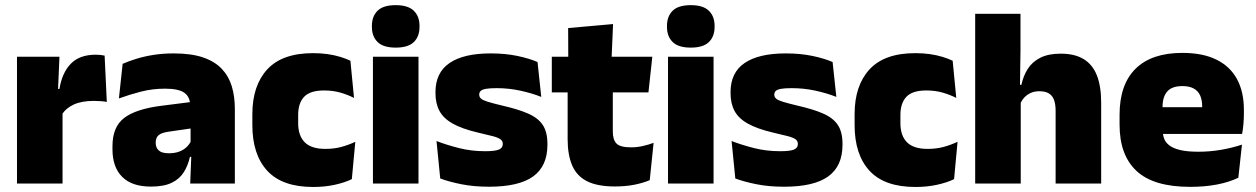

<svg xmlns="http://www.w3.org/2000/svg" viewBox="-20 -713 4882 746"><path d="M220.5 -267.5 169.5 -367.5H211Q221 -430 255 -465.2Q289 -500.5 352.5 -500.5Q362 -500.5 370.2 -499.5Q378.5 -498.5 386.5 -497L395 -317Q385 -319 371.2 -320Q357.5 -321 344.5 -321Q297.5 -321 266.5 -306.8Q235.5 -292.5 220.5 -267.5ZM46 0V-492.5H211L204 -329.5H223V0Z M719 0 724 -126 720.5 -130.5V-283.5L719 -301.5Q719 -336 696.8 -352.2Q674.5 -368.5 621 -368.5Q572.5 -368.5 527.8 -357Q483 -345.5 442 -330.5L456.5 -465Q481.5 -476 512 -485.2Q542.5 -494.5 578.5 -500Q614.5 -505.5 655 -505.5Q723.5 -505.5 769.2 -489.8Q815 -474 842 -445.2Q869 -416.5 880.8 -377Q892.5 -337.5 892.5 -290V0ZM566.5 12Q492.5 12 454.8 -25.8Q417 -63.5 417 -133V-145.5Q417 -219.5 462.2 -254.5Q507.5 -289.5 607 -302L732.5 -318L743 -217L636.5 -201.5Q607.5 -197.5 596.2 -187.8Q585 -178 585 -159V-157Q585 -139.5 596.8 -128.5Q608.5 -117.5 636 -117.5Q659 -117.5 675.8 -123.8Q692.5 -130 703.8 -140.5Q715 -151 721.5 -163.5L746.5 -103.5H718Q710.5 -70 694.2 -44Q678 -18 647.5 -3Q617 12 566.5 12Z M1197 13.5Q1076.5 13.5 1018.5 -49.5Q960.5 -112.5 960.5 -227V-269.5Q960.5 -380.5 1018.5 -443.5Q1076.5 -506.5 1196.5 -506.5Q1226 -506.5 1252.5 -502.8Q1279 -499 1301.5 -492.2Q1324 -485.5 1341.5 -477L1355.5 -332.5Q1331 -345 1302.5 -353.2Q1274 -361.5 1239 -361.5Q1185 -361.5 1161.8 -337Q1138.5 -312.5 1138.5 -266.5V-234Q1138.5 -186 1164 -160.2Q1189.5 -134.5 1244 -134.5Q1278 -134.5 1305.8 -142Q1333.5 -149.5 1360.5 -162L1347 -17Q1319.5 -3.5 1280.5 5Q1241.5 13.5 1197 13.5Z M1429 0V-492.5H1606V0ZM1517.5 -528Q1469 -528 1447 -549.8Q1425 -571.5 1425 -608.5V-612.5Q1425 -649.5 1447 -671.2Q1469 -693 1517.5 -693Q1565.5 -693 1587.8 -671.2Q1610 -649.5 1610 -612.5V-608.5Q1610 -571 1587.8 -549.5Q1565.5 -528 1517.5 -528Z M1880 12.5Q1821.5 12.5 1773.5 3Q1725.5 -6.5 1690.5 -19.5L1676 -165Q1715 -150 1762.8 -137.8Q1810.5 -125.5 1864.5 -125.5Q1904 -125.5 1918.8 -132Q1933.5 -138.5 1933.5 -153V-154Q1933.5 -165 1925 -171.5Q1916.5 -178 1895.2 -183.8Q1874 -189.5 1836.5 -198Q1775 -212.5 1739 -232.8Q1703 -253 1687.5 -282Q1672 -311 1672 -351V-355Q1672 -431 1726.8 -468.2Q1781.5 -505.5 1886.5 -505.5Q1943 -505.5 1989.8 -495.8Q2036.5 -486 2068.5 -472L2083 -336.5Q2046.5 -351 2001.5 -360.8Q1956.5 -370.5 1909.5 -370.5Q1882.5 -370.5 1867.8 -367.8Q1853 -365 1847.5 -359.5Q1842 -354 1842 -346V-345Q1842 -336 1849 -329.8Q1856 -323.5 1875.5 -317.5Q1895 -311.5 1932.5 -302.5Q1994 -288.5 2032.5 -271.5Q2071 -254.5 2089 -227.2Q2107 -200 2107 -153.5V-150.5Q2107 -67.5 2051.5 -27.5Q1996 12.5 1880 12.5Z M2369 11.5Q2300.5 11.5 2260.2 -9.2Q2220 -30 2202.8 -71Q2185.5 -112 2185.5 -172V-436H2361V-202Q2361 -170 2375.5 -155.2Q2390 -140.5 2432.5 -140.5Q2455.5 -140.5 2478.2 -145.8Q2501 -151 2519.5 -158L2504.5 -13Q2478.5 -2 2444.5 4.8Q2410.5 11.5 2369 11.5ZM2124 -354V-492.5H2514.5L2499.5 -354ZM2188 -480.5 2187.5 -604 2362 -619.5 2356 -480.5Z M2575.5 0V-492.5H2752.5V0ZM2664 -528Q2615.5 -528 2593.5 -549.8Q2571.5 -571.5 2571.5 -608.5V-612.5Q2571.5 -649.5 2593.5 -671.2Q2615.5 -693 2664 -693Q2712 -693 2734.2 -671.2Q2756.5 -649.5 2756.5 -612.5V-608.5Q2756.5 -571 2734.2 -549.5Q2712 -528 2664 -528Z M3026.5 12.5Q2968 12.5 2920 3Q2872 -6.5 2837 -19.5L2822.5 -165Q2861.5 -150 2909.2 -137.8Q2957 -125.5 3011 -125.5Q3050.5 -125.5 3065.2 -132Q3080 -138.5 3080 -153V-154Q3080 -165 3071.5 -171.5Q3063 -178 3041.8 -183.8Q3020.5 -189.5 2983 -198Q2921.5 -212.5 2885.5 -232.8Q2849.5 -253 2834 -282Q2818.5 -311 2818.5 -351V-355Q2818.5 -431 2873.2 -468.2Q2928 -505.5 3033 -505.5Q3089.5 -505.5 3136.2 -495.8Q3183 -486 3215 -472L3229.5 -336.5Q3193 -351 3148 -360.8Q3103 -370.5 3056 -370.5Q3029 -370.5 3014.2 -367.8Q2999.5 -365 2994 -359.5Q2988.5 -354 2988.5 -346V-345Q2988.5 -336 2995.5 -329.8Q3002.5 -323.5 3022 -317.5Q3041.5 -311.5 3079 -302.5Q3140.5 -288.5 3179 -271.5Q3217.5 -254.5 3235.5 -227.2Q3253.5 -200 3253.5 -153.5V-150.5Q3253.5 -67.5 3198 -27.5Q3142.5 12.5 3026.5 12.5Z M3537 13.5Q3416.5 13.5 3358.5 -49.5Q3300.5 -112.5 3300.5 -227V-269.5Q3300.5 -380.5 3358.5 -443.5Q3416.5 -506.5 3536.5 -506.5Q3566 -506.5 3592.5 -502.8Q3619 -499 3641.5 -492.2Q3664 -485.5 3681.5 -477L3695.5 -332.5Q3671 -345 3642.5 -353.2Q3614 -361.5 3579 -361.5Q3525 -361.5 3501.8 -337Q3478.5 -312.5 3478.5 -266.5V-234Q3478.5 -186 3504 -160.2Q3529.5 -134.5 3584 -134.5Q3618 -134.5 3645.8 -142Q3673.5 -149.5 3700.5 -162L3687 -17Q3659.5 -3.5 3620.5 5Q3581.5 13.5 3537 13.5Z M4081.5 0V-283Q4081.5 -306.5 4075.8 -323.5Q4070 -340.5 4056.2 -349.5Q4042.5 -358.5 4018 -358.5Q3999.5 -358.5 3985 -352Q3970.5 -345.5 3960.5 -334.8Q3950.5 -324 3944.5 -310.5L3908.5 -383.5H3948.5Q3956 -418 3973.2 -445.2Q3990.5 -472.5 4021.8 -488.5Q4053 -504.5 4101.5 -504.5Q4155.5 -504.5 4190.2 -483.5Q4225 -462.5 4241.8 -420.2Q4258.5 -378 4258.5 -313.5V0ZM3769 0V-659.5H3945V-516.5L3942.5 -345.5L3946 -331.5V0Z M4604 13Q4462.5 13 4396.2 -48.5Q4330 -110 4330 -228.5V-267Q4330 -384.5 4392.2 -446Q4454.5 -507.5 4574 -507.5Q4653.5 -507.5 4706.5 -481.2Q4759.5 -455 4786.2 -405.8Q4813 -356.5 4813 -287V-271.5Q4813 -251.5 4811.2 -230.8Q4809.5 -210 4806 -192.5H4647.5Q4649.5 -223 4650.2 -250Q4651 -277 4651 -298.5Q4651 -324.5 4643 -342.2Q4635 -360 4618 -369.2Q4601 -378.5 4574 -378.5Q4533.5 -378.5 4515.2 -357.5Q4497 -336.5 4497 -298V-253.5L4498 -234.5V-203.5Q4498 -188 4503.5 -173.5Q4509 -159 4523.8 -147.8Q4538.5 -136.5 4565.8 -130Q4593 -123.5 4636.5 -123.5Q4681 -123.5 4723.5 -130.8Q4766 -138 4805.5 -151L4791.5 -22.5Q4757 -5.5 4709.2 3.8Q4661.5 13 4604 13ZM4423.5 -192.5V-296.5H4770.5V-192.5Z"/></svg>

Font: Anek Tamil ExtraBold
Style: Regular
Weight: 800
Designer: Aadarsh Rajan (Tamil), Yesha Goshar (Latin)
Foundry: Ek Type
Version: Version 1.003